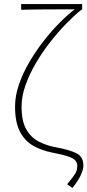

<svg xmlns="http://www.w3.org/2000/svg" viewBox="-20 -742 430 944"><path d="M336 182 310 164Q340 128 350 111.5Q360 95 360 74Q360 58 350.5 47Q341 36 314.5 27Q288 18 236 8Q185 -2 144 -25Q103 -48 78.5 -94Q54 -140 54 -218Q54 -271 73.5 -327.5Q93 -384 125.5 -439Q158 -494 197 -543.5Q236 -593 275 -632Q314 -671 347 -696Q314 -696 265 -696Q216 -696 167 -695.5Q118 -695 84 -694V-722H384V-694H380Q345 -666 304.5 -624.5Q264 -583 225.5 -533.5Q187 -484 155.5 -430Q124 -376 105 -322Q86 -268 86 -218Q86 -147 109 -106.5Q132 -66 170.5 -46Q209 -26 254 -18Q320 -6 355 11Q390 28 390 72Q390 91 377.5 118.5Q365 146 336 182Z"/></svg>

Font: Source Sans Variable
Style: Regular
Weight: 200
Designer: Paul D. Hunt
Foundry: Adobe Systems Incorporated
Version: Version 3.006;hotconv 1.0.111;makeotfexe 2.5.65597